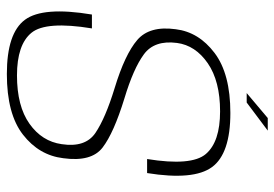

<svg xmlns="http://www.w3.org/2000/svg" viewBox="-146 -688 839 588"><g transform="rotate(90 274.0 -394.5)"><path d="M265.5 -730H294.5L380.5 -794.5H342ZM207 4.5Q329.5 4.5 392.8 -44.8Q456 -94 465 -168Q477 -254.5 432.2 -288.8Q387.5 -323 282 -355.5Q190.5 -383 146.8 -415.2Q103 -447.5 112 -516.5Q119.5 -573 174.2 -610.8Q229 -648.5 321.5 -648.5Q415 -648.5 452.2 -604.8Q489.5 -561 467.5 -425H510.5Q533.5 -567.5 492.2 -623.8Q451 -680 326.5 -680Q206.5 -680 142.5 -631.5Q78.5 -583 70 -512.5Q59 -432.5 103 -394.8Q147 -357 250.5 -325.5Q342 -297.5 387.5 -266.8Q433 -236 422 -163.5Q413.5 -103 359.5 -64.8Q305.5 -26.5 211.5 -26.5Q117 -26.5 80.8 -71Q44.5 -115.5 67.5 -256H25Q0 -106.5 41 -51Q82 4.5 207 4.5Z"/></g></svg>

Font: Anybody UltraCondensed Thin ExtraLight
Style: Italic
Weight: 250
Italic angle: -10°
Version: Version 1.111